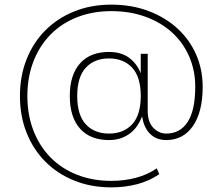

<svg xmlns="http://www.w3.org/2000/svg" viewBox="-20 -698 960 828"><path d="M450 -94Q369 -94 325 -143.5Q281 -193 281 -284Q281 -375 325 -424.5Q369 -474 450 -474Q503 -474 537 -448.5Q571 -423 587 -382V-466H617V-220Q617 -172 641 -147Q665 -122 697 -122Q757 -122 789.5 -172.5Q822 -223 822 -324Q822 -394 796 -454Q770 -514 722.5 -557.5Q675 -601 608 -625.5Q541 -650 460 -650Q379 -650 312 -623.5Q245 -597 197.5 -548.5Q150 -500 124 -432.5Q98 -365 98 -284Q98 -203 124 -135.5Q150 -68 197.5 -19.5Q245 29 312 55.5Q379 82 460 82Q517 82 567 68.5Q617 55 656 28L667 53Q625 82 572.5 96Q520 110 460 110Q372 110 299.5 80.5Q227 51 175 -1.5Q123 -54 94.5 -126Q66 -198 66 -284Q66 -370 94.5 -442Q123 -514 175 -566.5Q227 -619 299.5 -648.5Q372 -678 460 -678Q548 -678 620.5 -650.5Q693 -623 745 -575.5Q797 -528 825.5 -463.5Q854 -399 854 -324Q854 -215 812 -154.5Q770 -94 697 -94Q654 -94 627 -121Q600 -148 593 -196Q585 -176 573 -157.5Q561 -139 543.5 -125Q526 -111 503 -102.5Q480 -94 450 -94ZM450 -122Q513 -122 550 -162Q587 -202 587 -284Q587 -366 550 -406Q513 -446 450 -446Q387 -446 350 -406Q313 -366 313 -284Q313 -202 350 -162Q387 -122 450 -122Z"/></svg>

Font: Celebes Thin
Style: Regular
Weight: 250
Designer: Anugrah Pasau
Foundry: Lafontype
Version: Version 1.000; ttfautohint (v1.8.4)